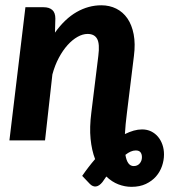

<svg xmlns="http://www.w3.org/2000/svg" viewBox="-20 -544 656 744"><path d="M16.5 0 78.5 -516H149Q170.5 -516 182.5 -505.5Q194.5 -495 194.5 -472L193 -417.5Q231.5 -471.5 277.2 -497.5Q323 -523.5 372.5 -523.5Q404.5 -523.5 430.5 -510.5Q456.5 -497.5 473.8 -472.5Q491 -447.5 498 -411Q505 -374.5 499 -327.5L472 -108Q469 -84.5 467 -63.8Q465 -43 464 -24.5Q481.5 -33 498 -37.8Q514.5 -42.5 530.5 -42.5Q550 -42.5 565.8 -34.8Q581.5 -27 592.5 -13.8Q603.5 -0.5 609.5 17Q615.5 34.5 615.5 54.5Q615.5 77 607.8 99.5Q600 122 584.5 139.8Q569 157.5 545.2 168.8Q521.5 180 489.5 180Q464 180 439 170.5Q414 161 392 140L377 161.5Q364.5 177 352 178.5Q339.5 180 328.5 169L298.5 137.5Q310.5 120 323 103.8Q335.5 87.5 348.5 72.5Q335.5 39 331 -5.8Q326.5 -50.5 334 -108.5L361 -327.5Q367 -374 356.5 -393.2Q346 -412.5 319.5 -412.5Q300.5 -412.5 280.5 -401.2Q260.5 -390 242 -369.5Q223.5 -349 208 -320Q192.5 -291 183 -255.5L154.5 0ZM506 39Q496 39 486 43.5Q476 48 466 56Q473 99.5 498 99.5Q512.5 99.5 521.2 89.5Q530 79.5 530 65Q530 53.5 524.5 46.2Q519 39 506 39Z"/></svg>

Font: Lato Heavy
Style: Italic
Weight: 800
Italic angle: -7°
Designer: Lukasz Dziedzic
Foundry: tyPoland Lukasz Dziedzic
Version: Version 2.007; 2014-02-27